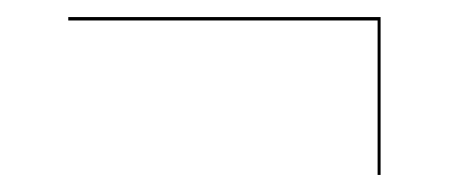

<svg xmlns="http://www.w3.org/2000/svg" viewBox="-20 -408 526 225"><path d="M422.5 -384H60V-388H426V-203H422.5Z"/></svg>

Font: Bodoni* 48pt
Style: Bold Italic
Weight: 700
Italic angle: -13°
Version: Version 2.3